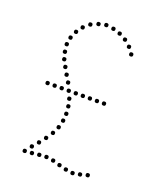

<svg xmlns="http://www.w3.org/2000/svg" viewBox="-135 -797 752 896"><g transform="rotate(20 241.5 -349.5)"><path d="M356 -343Q346 -343 346 -353Q346 -363 356 -363Q366 -363 366 -353Q366 -343 356 -343ZM321 -343Q311 -343 311 -353Q311 -363 321 -363Q331 -363 331 -353Q331 -343 321 -343ZM286 -343Q276 -343 276 -353Q276 -363 286 -363Q296 -363 296 -353Q296 -343 286 -343ZM251 -343Q241 -343 241 -353Q241 -363 251 -363Q261 -363 261 -353Q261 -343 251 -343ZM216 -343Q206 -343 206 -353Q206 -363 216 -363Q226 -363 226 -353Q226 -343 216 -343ZM181 -343Q171 -343 171 -353Q171 -363 181 -363Q191 -363 191 -353Q191 -343 181 -343ZM146 -343Q136 -343 136 -353Q136 -363 146 -363Q156 -363 156 -353Q156 -343 146 -343ZM111 -343Q101 -343 101 -353Q101 -363 111 -363Q121 -363 121 -353Q121 -343 111 -343ZM76 -343Q66 -343 66 -353Q66 -363 76 -363Q86 -363 86 -353Q86 -343 76 -343ZM165 -378Q155 -378 155 -388Q155 -398 165 -398Q175 -398 175 -388Q175 -378 165 -378ZM146 -410Q136 -410 136 -420Q136 -430 146 -430Q156 -430 156 -420Q156 -410 146 -410ZM128 -442Q118 -442 118 -452Q118 -462 128 -462Q138 -462 138 -452Q138 -442 128 -442ZM111 -474Q101 -474 101 -484Q101 -494 111 -494Q121 -494 121 -484Q121 -474 111 -474ZM102 -508Q92 -508 92 -518Q92 -528 102 -528Q112 -528 112 -518Q112 -508 102 -508ZM98 -544Q88 -544 88 -554Q88 -564 98 -564Q108 -564 108 -554Q108 -544 98 -544ZM104 -579Q94 -579 94 -589Q94 -599 104 -599Q114 -599 114 -589Q114 -579 104 -579ZM119 -613Q109 -613 109 -623Q109 -633 119 -633Q129 -633 129 -623Q129 -613 119 -613ZM141 -643Q131 -643 131 -653Q131 -663 141 -663Q151 -663 151 -653Q151 -643 141 -643ZM170 -668Q160 -668 160 -678Q160 -688 170 -688Q180 -688 180 -678Q180 -668 170 -668ZM205 -683Q195 -683 195 -693Q195 -703 205 -703Q215 -703 215 -693Q215 -683 205 -683ZM241 -691Q231 -691 231 -701Q231 -711 241 -711Q251 -711 251 -701Q251 -691 241 -691ZM278 -686Q268 -686 268 -696Q268 -706 278 -706Q288 -706 288 -696Q288 -686 278 -686ZM313 -675Q303 -675 303 -685Q303 -695 313 -695Q323 -695 323 -685Q323 -675 313 -675ZM346 -657Q336 -657 336 -667Q336 -677 346 -677Q356 -677 356 -667Q356 -657 346 -657ZM375 -632Q365 -632 365 -642Q365 -652 375 -652Q385 -652 385 -642Q385 -632 375 -632ZM397 -602Q387 -602 387 -612Q387 -622 397 -622Q407 -622 407 -612Q407 -602 397 -602ZM196 -309Q186 -309 186 -319Q186 -329 196 -329Q206 -329 206 -319Q206 -309 196 -309ZM204 -274Q194 -274 194 -284Q194 -294 204 -294Q214 -294 214 -284Q214 -274 204 -274ZM207 -238Q197 -238 197 -248Q197 -258 207 -258Q217 -258 217 -248Q217 -238 207 -238ZM204 -203Q194 -203 194 -213Q194 -223 204 -223Q214 -223 214 -213Q214 -203 204 -203ZM195 -167Q185 -167 185 -177Q185 -187 195 -187Q205 -187 205 -177Q205 -167 195 -167ZM179 -133Q169 -133 169 -143Q169 -153 179 -153Q189 -153 189 -143Q189 -133 179 -133ZM157 -100Q147 -100 147 -110Q147 -120 157 -120Q167 -120 167 -110Q167 -100 157 -100ZM133 -69Q123 -69 123 -79Q123 -89 133 -89Q143 -89 143 -79Q143 -69 133 -69ZM108 -40Q98 -40 98 -50Q98 -60 108 -60Q118 -60 118 -50Q118 -40 108 -40ZM84 -9Q74 -9 74 -19Q74 -29 84 -29Q94 -29 94 -19Q94 -9 84 -9ZM119 -11Q109 -11 109 -21Q109 -31 119 -31Q129 -31 129 -21Q129 -11 119 -11ZM154 -15Q144 -15 144 -25Q144 -35 154 -35Q164 -35 164 -25Q164 -15 154 -15ZM189 -17Q179 -17 179 -27Q179 -37 189 -37Q199 -37 199 -27Q199 -17 189 -17ZM224 -12Q214 -12 214 -22Q214 -32 224 -32Q234 -32 234 -22Q234 -12 224 -12ZM259 -2Q249 -2 249 -12Q249 -22 259 -22Q269 -22 269 -12Q269 -2 259 -2ZM294 7Q284 7 284 -3Q284 -13 294 -13Q304 -13 304 -3Q304 7 294 7ZM329 12Q319 12 319 2Q319 -8 329 -8Q339 -8 339 2Q339 12 329 12ZM364 6Q354 6 354 -4Q354 -14 364 -14Q374 -14 374 -4Q374 6 364 6ZM399 -3Q389 -3 389 -13Q389 -23 399 -23Q409 -23 409 -13Q409 -3 399 -3Z"/></g></svg>

Font: Raleway Dots
Style: Regular
Weight: 400
Designer: Matt McInerney, Pablo Impallari, Rodrigo Fuenzalida, Brenda Gallo
Foundry: Matt McInerney, Pablo Impallari, Rodrigo Fuenzalida, Brenda Gallo
Version: Version 1.000